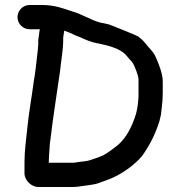

<svg xmlns="http://www.w3.org/2000/svg" viewBox="-20 -724 721 768"><path d="M150.5 -704H98.5C71.9 -704 50 -682.1 50 -655.5C50 -628.9 71.9 -607 98.5 -607H139.1C138.2 -602.6 137.4 -597.3 137 -592.5C135.7 -578.6 131.7 -564.9 133 -546.6C133 -543.5 132.3 -534.2 131.1 -522.4C125.3 -479.1 122.9 -440.1 115.1 -398.6C107.2 -337.3 95.2 -273.2 89 -209.6C85.1 -166.9 78 -124.1 78 -77.1V-30.2C78 -2.7 106.2 25.4 135.7 24H272C280.1 24 288.6 23.3 297.3 21.9C315.8 18.9 340.8 16.5 361 12.3C375.9 9.2 387.4 2.8 398.9 -0.4C436.8 -13.4 465.7 -29.6 494.4 -50.5C507.7 -60.2 535.7 -84.1 546.5 -97.9C576.5 -138.2 601.1 -186.2 617.7 -239.3L623.8 -265C624.6 -268.5 630 -321.9 630 -321.9C630.7 -331.8 631 -342.1 631 -352.7V-397.7C631 -430.9 614.1 -468.9 604.4 -492.5C595.9 -512.6 587.3 -520.4 573.2 -536.5C558.1 -554.2 553.7 -562.5 533.1 -577.7C526.1 -583.2 416.8 -626 416.8 -626C408.2 -627.6 396.3 -631.4 384.3 -632.9C341.8 -643.4 311.5 -666.5 268.2 -678.6C234.4 -690.4 196 -704 150.5 -704ZM178.4 -133.3V-133.5C178.4 -142.3 179.4 -152.4 181.4 -163.4C192.1 -255.8 207.6 -350.5 220.2 -439.7L220.2 -439.8C223.7 -476.8 232.8 -524.1 232.8 -563.5V-573.8C234 -580.6 235.6 -592.6 237.1 -601.6C245.5 -598.5 253.1 -594.9 264.7 -590.6L281 -582.8C287 -580 291.8 -578 299.3 -575.6C318.8 -566.3 344.6 -555.8 367.4 -551H368.2C370.7 -551 374.1 -550.4 377.6 -549.3C419.3 -540.4 456.7 -529.9 481.4 -506.7C487 -499 508.2 -476.9 512.1 -470.6C518 -460.7 534 -421.4 534 -406.5V-335.8C532.2 -310.5 529.8 -289.7 524.3 -269.6C509.3 -219.9 486.6 -174.2 452 -144.2C429.3 -126.8 417.7 -116.9 393.9 -103.2L379.6 -97.3C370 -92.7 359 -90.2 346.5 -85.5C335.3 -81.2 321.7 -78.7 301.6 -77C290.7 -75.9 280.4 -73 272 -73H175.2V-79.5C175.2 -95.8 177.2 -115.1 178.4 -133Z"/></svg>

Font: HoneyBee
Style: Blk
Weight: 700
Foundry: Cannot Into Space Fonts
Version: Version 0.89